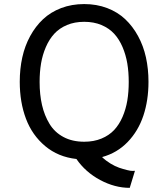

<svg xmlns="http://www.w3.org/2000/svg" viewBox="-20 -761 819 935"><path d="M477.1 3.9Q495.1 21.5 518.1 35.4Q541 49.3 560.5 55.9Q580.1 62.5 598.6 67.1Q617.2 71.8 626 71.3Q634.8 70.8 637.2 70.8L611.8 153.8Q539.1 153.8 467.5 115.5Q396 77.1 352.1 13.2Q263.2 3.4 200 -49.6Q136.7 -102.5 106.4 -182.9Q76.2 -263.2 76.2 -362.8Q76.2 -425.3 88.6 -481.7Q101.1 -538.1 127 -585.4Q152.8 -632.8 189.7 -667.5Q226.6 -702.1 277.8 -721.7Q329.1 -741.2 390.1 -741.2Q450.7 -741.2 502 -721.7Q553.2 -702.1 589.8 -667.5Q626.5 -632.8 652.3 -585.4Q678.2 -538.1 690.7 -481.7Q703.1 -425.3 703.1 -362.8Q703.1 -272.5 678.2 -197.8Q653.3 -123 601.8 -69.6Q550.3 -16.1 477.1 3.9ZM172.9 -361.8Q172.9 -300.3 184.6 -249.5Q196.3 -198.7 221.2 -157.7Q246.1 -116.7 289.1 -93.8Q332 -70.8 390.1 -70.8Q437 -70.8 474.1 -86.2Q511.2 -101.6 535.9 -127.9Q560.5 -154.3 576.7 -191.7Q592.8 -229 599.9 -271Q606.9 -313 606.9 -361.8Q606.9 -410.2 599.9 -452.1Q592.8 -494.1 576.7 -532Q560.5 -569.8 535.9 -596.7Q511.2 -623.5 474.1 -639.2Q437 -654.8 390.1 -654.8Q343.3 -654.8 306.2 -639.2Q269 -623.5 244.4 -596.7Q219.7 -569.8 203.4 -532Q187 -494.1 179.9 -452.1Q172.9 -410.2 172.9 -361.8Z"/></svg>

Font: Stilu
Style: Regular
Weight: 400
Designer: Genilson Lima Santos
Foundry: Genilson Lima Santos
Version: Version 1.200;PS 001.200;hotconv 1.0.88;makeotf.lib2.5.64775